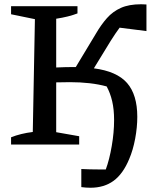

<svg xmlns="http://www.w3.org/2000/svg" viewBox="-20 -679 759 902"><path d="M32 0V-34Q77 -52 134 -59L144 -589L32 -612V-650H344V-616Q303 -600 244 -591V-362Q288 -364 323 -364Q330 -364 336 -364L430 -520Q455 -563 482.5 -594Q510 -625 548 -642Q586 -659 643 -659Q654 -659 668 -658V-533L542 -549Q524 -525 500 -487L421 -358Q529 -344 577 -289Q625 -234 625 -130Q625 -81 615 -27.5Q605 26 587 68Q558 138 513.5 170.5Q469 203 405 203Q384 203 362 200V115Q382 116 401.5 116.5Q421 117 440 117Q449 117 458.5 117Q468 117 477 117Q494 71 505 7Q516 -57 516 -115Q516 -165 507 -203.5Q498 -242 481 -273Q407 -293 308 -293Q294 -293 278.5 -292.5Q263 -292 244 -292V-58L352 -39V0Z"/></svg>

Font: Piazzolla SC Medium
Style: Regular
Weight: 500
Designer: Juan Pablo del Peral
Foundry: Huerta Tipografica
Version: Version 1.330